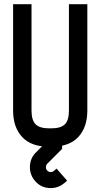

<svg xmlns="http://www.w3.org/2000/svg" viewBox="-20 -704 490 937"><path d="M293.9 189.5Q264.6 213.9 227.5 213.9Q183.6 213.9 154.8 183.3Q126 152.8 126 111.8Q126 69.3 154.8 40.5L199.7 -4.4H283.2V22.5L210.4 95.2Q204.1 102.5 204.1 111.8Q204.1 122.1 210.9 128.9Q217.8 135.7 227.5 135.7Q235.8 135.7 243.2 129.9L255.9 118.7L307.6 177.7ZM133.8 -164.6Q133.8 -117.7 153.6 -97.7Q173.3 -77.6 220.7 -77.6H229.5Q276.9 -77.6 296.6 -97.4Q316.4 -117.2 316.4 -164.6V-683.6H406.2V-164.6Q406.2 -83 362.1 -35.4Q317.9 12.2 229.5 12.2H220.7Q132.3 12.2 88.1 -35.4Q43.9 -83 43.9 -164.6V-683.6H133.8Z"/></svg>

Font: Anka/Coder Narrow
Style: Bold
Weight: 700
Width: 3
Monospace: yes
Version: Version 001.100